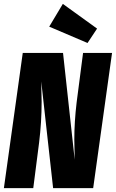

<svg xmlns="http://www.w3.org/2000/svg" viewBox="-20 -967 596 987"><path d="M459 0H253L192 -548Q194 -480 194 -444Q194 -339 181 -234L151 0H0L97 -695H304L364 -146Q362 -220 362 -249Q362 -341 374 -441L407 -695H556ZM303 -947 479 -820 430 -746 233 -830Z"/></svg>

Font: Fira Sans Extra Condensed ExtraBold
Style: Italic
Weight: 800
Width: 3
Italic angle: -8°
Designer: Carrois Corporate & Edenspiekermann AG
Foundry: Carrois Corporate GbR & Edenspiekermann AG
Version: Version 4.203